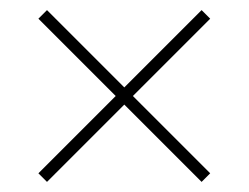

<svg xmlns="http://www.w3.org/2000/svg" viewBox="-20 -510 493 380"><path d="M226 -303 73 -150 56 -167 209 -320 56 -473 73 -490 226 -337 379 -490 396 -473 243 -320 396 -167 379 -150Z"/></svg>

Font: Noto Sans Devanagari UI Condensed Thin
Style: Regular
Weight: 100
Width: 3
Designer: Jelle Bosma - Monotype Design Team
Foundry: Monotype Imaging Inc.
Version: Version 2.004; ttfautohint (v1.8.4.7-5d5b)